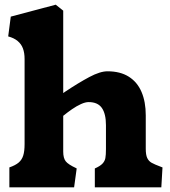

<svg xmlns="http://www.w3.org/2000/svg" viewBox="-20 -800 727 820"><path d="M85 -185V-548Q85 -574 78 -593Q71 -612 55.2 -625Q39.5 -638 15 -644.5L26 -729L218 -780L250 -754.5V-402.5L257 -407.5Q315.5 -446.5 361.5 -471Q407.5 -495.5 439 -495.5Q493.5 -495.5 530 -472.5Q566.5 -449.5 584.5 -407.2Q602.5 -365 602.5 -307.5V-165Q602.5 -138.5 608.8 -125.2Q615 -112 627.2 -105Q639.5 -98 667.5 -87.5Q669 -87 670.8 -86.2Q672.5 -85.5 674 -85L669 0H385V-80.5Q407.5 -90.5 417.5 -101Q427.5 -111.5 430 -124.8Q432.5 -138 432.5 -163.5V-165.5V-265.5Q432.5 -314 415 -339Q397.5 -364 358.5 -364Q344.5 -364 325.8 -355.5Q307 -347 287.5 -333.5Q268 -320 251.5 -306.5L250 -305.5V-152.5Q250 -124.5 260.8 -111Q271.5 -97.5 305 -82L307.5 -80.5L296.5 0H20V-85Q46 -94 59.8 -105.8Q73.5 -117.5 79.2 -135.8Q85 -154 85 -185Z"/></svg>

Font: TMT Limkin
Style: Regular
Weight: 400
Designer: Gabriel Drozdov
Version: Version 1.000;Glyphs 3.1.2 (3151)